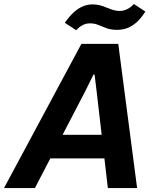

<svg xmlns="http://www.w3.org/2000/svg" viewBox="-59 -951 785 971"><path d="M-38.7 0 352.6 -729H539.1L634.4 0H486.4L429.9 -487.3L419.4 -573.6H413.6L371.6 -488.7L117.6 0ZM182.4 -150 240.7 -269.4H470.4L482.1 -150ZM533.6 -800.1Q501.4 -800.1 479 -808.6Q456.6 -817 437.9 -824.9Q419.1 -832.9 396.4 -832.9Q375.3 -832.9 358.3 -823.6Q341.3 -814.4 326.4 -798.1L268.7 -835.9Q294.7 -872.4 318.1 -892.4Q341.6 -912.3 364 -920.5Q386.4 -928.7 408.3 -928.7Q435.7 -928.7 458.5 -920.6Q481.3 -912.6 502.9 -904.1Q524.6 -895.7 546.9 -895.7Q564.6 -895.7 583 -904.1Q601.4 -912.6 618.1 -930.7L676.1 -892.7Q653.3 -856.4 629.4 -836.1Q605.6 -815.9 581.9 -808Q558.3 -800.1 533.6 -800.1Z"/></svg>

Font: Mona Sans ExtraLight
Style: Italic
Weight: 200
Italic angle: -11.6951°
Designer: Deni Anggara
Foundry: GitHub
Version: Version 2.000